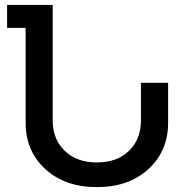

<svg xmlns="http://www.w3.org/2000/svg" viewBox="-20 -747 761 779"><path d="M84 -249V-633.8H8.8V-727.1H193.8V-257.8Q193.8 -182.6 242.4 -135.3Q291 -87.9 373 -87.9Q455.1 -87.9 503.4 -135Q551.8 -182.1 551.8 -257.8V-411.1H662.1V-249Q662.1 -134.3 582.3 -61Q502.4 12.2 373 12.2Q243.7 12.2 163.8 -61Q84 -134.3 84 -249Z"/></svg>

Font: Telcell.Market Med
Style: Regular
Weight: 500
Designer: Rasmus Andersson, Sedrak Mkrtchyan
Version: Version 3.019;git-0a5106e0b